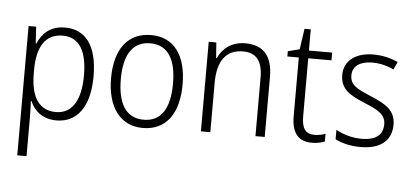

<svg xmlns="http://www.w3.org/2000/svg" viewBox="-56 -779 2436 1136"><g transform="rotate(5 1162.0 -211.0)"><path d="M297 -542C210 -542 161 -493 136 -433H132L126 -532H81V236H136V4C136 -26 135 -62 133 -91H137C160 -36 210 10 294 10C415 10 490 -87 490 -269C490 -450 420 -542 297 -542ZM288 -493C386 -493 433 -414 433 -269C433 -117 379 -39 286 -39C187 -39 136 -113 136 -257V-280C137 -416 186 -493 288 -493Z M1019 -267C1019 -436 947 -542 809 -542C671 -542 594 -441 594 -267C594 -96 672 10 806 10C946 10 1019 -96 1019 -267ZM652 -267C652 -411 702 -493 808 -493C917 -493 962 -404 962 -267C962 -124 914 -39 807 -39C700 -39 652 -125 652 -267Z M1367 -542C1286 -542 1232 -497 1207 -440H1203L1196 -532H1151V0H1207V-292C1207 -427 1260 -493 1359 -493C1435 -493 1475 -448 1475 -349V0H1530V-356C1530 -484 1473 -542 1367 -542Z M1821 -38C1767 -38 1746 -73 1746 -141V-486H1884V-532H1746V-658H1709L1691 -535L1622 -517V-486H1690V-139C1690 -36 1731 10 1811 10C1841 10 1867 4 1887 -4V-50C1870 -43 1846 -38 1821 -38Z M2283 -138C2283 -228 2218 -259 2134 -295C2052 -330 2009 -349 2009 -408C2009 -463 2054 -494 2127 -494C2172 -494 2219 -482 2254 -464L2275 -510C2234 -529 2185 -542 2129 -542C2022 -542 1955 -489 1955 -406C1955 -318 2016 -288 2103 -251C2186 -217 2228 -193 2228 -136C2228 -75 2189 -39 2101 -39C2045 -39 1990 -56 1949 -79V-23C1984 -5 2035 10 2100 10C2218 10 2283 -44 2283 -138Z"/></g></svg>

Font: Noto Sans Khmer SemiCondensed Light
Style: Regular
Weight: 300
Width: 4
Designer: Danh Hong and the Monotype Design Team
Foundry: Monotype Imaging Inc.
Version: Version 2.004